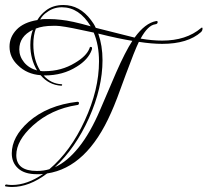

<svg xmlns="http://www.w3.org/2000/svg" viewBox="-39 -618 828 766"><path d="M9 128Q-3 128 -15 126Q-19 126 -19 122Q-18 118 -14 118Q-4 120 9 120Q69 120 133 76Q127 77 121 77H108Q59 77 33.5 54Q8 31 8 -6Q8 -72 75 -132Q150 -198 270 -212Q274 -212 276 -209V-207Q276 -199 269 -199Q165 -183 92 -117Q26 -57 26 1Q26 64 108 64Q136 64 158 57Q243 -15 299 -137Q356 -260 356 -373Q356 -438 335 -488Q236 -510 200 -514Q193 -515 186 -515Q179 -515 173 -515Q132 -515 104 -504Q94 -477 94 -441Q94 -379 122 -335Q126 -334 130 -334H139Q206 -334 260 -367Q306 -394 318 -425Q319 -431 323 -431Q331 -431 327 -419Q313 -380 267 -352Q212 -317 139 -317H135Q164 -284 206 -282Q209 -282 209 -280Q209 -276 205 -276Q156 -279 123 -318Q68 -322 32 -358Q-1 -389 -1 -432Q-1 -470 27 -499.5Q55 -529 110 -538Q123 -560 144 -576Q172 -598 214 -598Q279 -598 324 -538Q336 -523 343 -507L498 -468Q540 -526 584 -534Q590 -535 590 -530Q590 -522 580 -521Q551 -517 522 -464Q568 -456 608 -456Q704 -456 763 -506Q765 -508 767 -508Q769 -508 769 -504Q769 -496 763 -490Q710 -443 608 -443Q567 -443 515 -451Q498 -416 463 -321Q444 -268 429.5 -230Q415 -192 404 -168Q308 50 149 74Q78 128 9 128ZM323 -513Q277 -589 208 -589Q174 -589 148 -569Q132 -559 121 -540Q130 -542 139 -542Q148 -542 157 -542Q180 -542 204 -539Q246 -535 323 -513ZM109 -337Q82 -382 82 -438Q82 -472 92 -499Q38 -473 38 -421Q38 -393 57 -369.5Q76 -346 109 -337ZM180 49Q229 27 275 -30Q321 -87 361 -181L424 -328Q461 -412 489 -455Q464 -459 430.5 -466Q397 -473 353 -484Q370 -436 370 -378Q370 -268 316 -147Q262 -27 180 49Z"/></svg>

Font: Lovers Quarrel
Style: Regular
Weight: 400
Designer: Robert E. Leuschke
Foundry: Robert E. Leuschke
Version: Version 1.010; ttfautohint (v1.8.3)